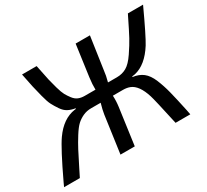

<svg xmlns="http://www.w3.org/2000/svg" viewBox="-150 -903 1204 1117"><g transform="rotate(-30 452.5 -345.0)"><path d="M654 -360 653 -356Q694 -351 721.5 -329.5Q749 -308 767.5 -263.5Q786 -219 799 -167.5Q812 -116 830 -31Q834 -11 836 0H737Q698 -179 689 -206Q662 -292 614 -311Q594 -319 568 -319H500Q502 -282 497 -246L463 0H367L402 -250Q406 -277 418 -319H354Q324 -319 299 -307.5Q274 -296 255 -278.5Q236 -261 211.5 -222Q187 -183 169.5 -149.5Q152 -116 120 -52Q103 -18 94 0H-12Q-8 -8 -1 -24Q85 -206 124 -261Q185 -347 266 -359Q271 -360 275 -360L276 -364Q249 -368 228 -379Q207 -390 190.5 -414.5Q174 -439 163 -460Q152 -481 140.5 -526Q129 -571 122.5 -599.5Q116 -628 104 -690H202Q204 -680 208 -661Q218 -610 223.5 -586Q229 -562 239.5 -525Q250 -488 259.5 -470.5Q269 -453 283.5 -434Q298 -415 316 -407.5Q334 -400 358 -400H430Q429 -435 435 -480L464 -690H560L529 -477Q525 -439 514 -400H574Q610 -400 639 -416.5Q668 -433 699.5 -479.5Q731 -526 750 -561Q769 -596 809 -678Q810 -681 811 -682Q812 -683 813 -685.5Q814 -688 815 -690H917Q839 -521 811 -476Q751 -381 674 -363Q664 -361 654 -360Z"/></g></svg>

Font: Exo 2.0 Medium
Style: Italic
Weight: 500
Italic angle: -8°
Designer: Natanael Gama
Version: Version 1.001;PS 001.001;hotconv 1.0.70;makeotf.lib2.5.58329